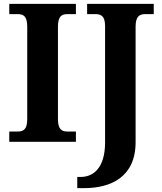

<svg xmlns="http://www.w3.org/2000/svg" viewBox="-20 -734 838 994"><path d="M28 0H373V-53H331C302 -53 280 -61 280 -118V-596C280 -653 302 -661 331 -661H373V-714H28V-661H70C99 -661 121 -653 121 -596V-118C121 -61 99 -53 70 -53H28ZM380 240H416C553 240 682 183 682 2V-596C682 -653 705 -661 734 -661H776V-714H431V-661H473C501 -661 524 -653 524 -600V3C524 137 462 182 398 182H380Z"/></svg>

Font: Noto Serif NP Hmong
Style: Bold
Weight: 700
Designer: Dalton Maag Ltd
Foundry: Dalton Maag Ltd
Version: Version 1.001